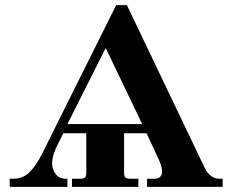

<svg xmlns="http://www.w3.org/2000/svg" viewBox="-20 -732 908 752"><path d="M18 0V-32H32Q70 -32 96 -58Q122 -84 145 -130L435 -712H477L781 -76Q802 -32 840 -32H852V0H556V-32H586Q600 -32 607.5 -40Q615 -48 615 -59Q615 -81 597 -118L554 -210H466V-56Q466 -42 471 -37Q476 -32 490 -32H522V0H262V-32H294Q308 -32 313 -37Q318 -42 318 -56V-210H228L201 -156Q184 -120 184 -91Q184 -69 198 -50.5Q212 -32 237 -32H244V0ZM244 -246H537L394 -544Z"/></svg>

Font: Old Standard TT
Style: Bold
Weight: 700
Designer: Alexey Kryukov <alexios@thessalonica.org.ru>
Version: Version 2.2